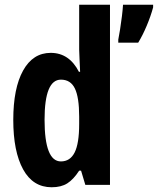

<svg xmlns="http://www.w3.org/2000/svg" viewBox="-20 -780 666 810"><path d="M198 10Q119 10 77.5 -65.5Q36 -141 36 -274Q36 -408 77.5 -482.5Q119 -557 194 -557Q272 -557 313 -477H318Q317 -509 315.5 -531.5Q314 -554 314 -570V-760H444V0H340L322 -60H314Q290 -23 264 -6.5Q238 10 198 10ZM237 -99Q276 -99 295 -137Q314 -175 314 -257V-288Q314 -369 296 -406.5Q278 -444 237 -444Q168 -444 168 -275Q168 -99 237 -99ZM626 -749Q616 -712 599 -671.5Q582 -631 563 -600H479V-613Q482 -628 486.5 -655.5Q491 -683 494.5 -712.5Q498 -742 499 -760H626Z"/></svg>

Font: Noto Sans Myanmar ExtraCondensed
Style: Bold
Weight: 700
Width: 2
Designer: Monotype Design Team
Foundry: Monotype Imaging Inc.
Version: Version 2.107; ttfautohint (v1.8.4.7-5d5b)